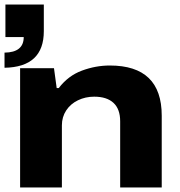

<svg xmlns="http://www.w3.org/2000/svg" viewBox="-24 -830 799 850"><path d="M-4 -530V-597Q81 -598 81 -666H0V-810H170V-692Q170 -533 -4 -530ZM65 0V-528H215L227 -440H236Q278 -495 339 -517.5Q400 -540 462 -540Q692 -540 692 -318V0H508V-293Q508 -347 478.5 -374.5Q449 -402 393 -402Q354 -402 321 -386Q288 -370 269 -341Q250 -312 250 -275V0Z"/></svg>

Font: Archivo Expanded ExtraBold
Style: Regular
Weight: 800
Width: 7
Designer: Hector Gatti
Foundry: Omnibus-Type
Version: Version 2.001; ttfautohint (v1.8.3)